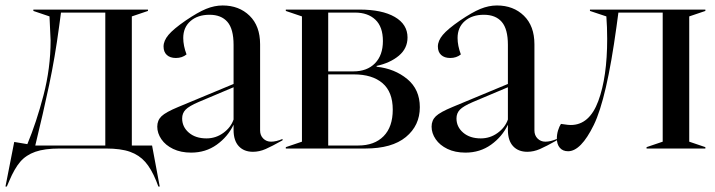

<svg xmlns="http://www.w3.org/2000/svg" viewBox="-48 -543 2613 702"><path d="M4 -24 52 -16Q85 -95 111 -194.5Q137 -294 137 -395Q137 -398 134 -461L133 -483L74 -503V-508H493V-503L434 -483V-11H508L536 139H531L523 118Q505 74 483 49Q461 24 427.5 12Q394 0 339 0H170Q115 0 81 12Q47 24 26 48.5Q5 73 -14 118L-23 139H-28ZM337 -11V-497H175L168 -445Q153 -333 131.5 -231.5Q110 -130 81 -11Z M527 -80Q527 -103 542.5 -118Q558 -133 604 -152L806 -236V-379Q806 -437 783.5 -463Q761 -489 718 -489Q675 -489 648.5 -466Q622 -443 622 -404Q622 -376 634 -344Q618 -331 595 -331Q574 -331 562 -342Q550 -353 550 -373Q550 -394 568 -415.5Q586 -437 631 -468Q675 -498 705.5 -510.5Q736 -523 766 -523Q826 -523 864.5 -485.5Q903 -448 903 -381V-66Q903 -48 914.5 -36.5Q926 -25 943 -25Q962 -25 985 -35V-30Q946 -8 923 2Q900 12 877 12Q844 12 825 -8.5Q806 -29 806 -68V-87Q785 -43 744.5 -14Q704 15 651 15Q613 15 585 1.5Q557 -12 542 -34Q527 -56 527 -80ZM707 -37Q741 -37 768.5 -57Q796 -77 806 -106V-224L678 -170Q643 -155 630.5 -142Q618 -129 618 -110Q618 -79 642.5 -58Q667 -37 707 -37Z M997 -5 1056 -25V-483L997 -503V-508H1266Q1349 -508 1395.5 -481Q1442 -454 1442 -406Q1442 -366 1410.5 -339.5Q1379 -313 1329 -302V-299Q1395 -292 1441 -254Q1487 -216 1487 -151Q1487 -84 1436 -42Q1385 0 1288 0H997ZM1262 -11Q1321 -11 1354.5 -45Q1388 -79 1388 -142Q1388 -207 1350.5 -239Q1313 -271 1246 -271H1152V-11ZM1244 -282Q1294 -282 1323 -311.5Q1352 -341 1352 -393Q1352 -445 1324.5 -471Q1297 -497 1250 -497H1152V-282Z M1530 -80Q1530 -103 1545.5 -118Q1561 -133 1607 -152L1809 -236V-379Q1809 -437 1786.5 -463Q1764 -489 1721 -489Q1678 -489 1651.5 -466Q1625 -443 1625 -404Q1625 -376 1637 -344Q1621 -331 1598 -331Q1577 -331 1565 -342Q1553 -353 1553 -373Q1553 -394 1571 -415.5Q1589 -437 1634 -468Q1678 -498 1708.5 -510.5Q1739 -523 1769 -523Q1829 -523 1867.5 -485.5Q1906 -448 1906 -381V-66Q1906 -48 1917.5 -36.5Q1929 -25 1946 -25Q1965 -25 1988 -35V-30Q1949 -8 1926 2Q1903 12 1880 12Q1847 12 1828 -8.5Q1809 -29 1809 -68V-87Q1788 -43 1747.5 -14Q1707 15 1654 15Q1616 15 1588 1.5Q1560 -12 1545 -34Q1530 -56 1530 -80ZM1710 -37Q1744 -37 1771.5 -57Q1799 -77 1809 -106V-224L1681 -170Q1646 -155 1633.5 -142Q1621 -129 1621 -110Q1621 -79 1645.5 -58Q1670 -37 1710 -37Z M1988 -37Q1988 -52 1992.5 -66.5Q1997 -81 2003 -90Q2006 -90 2017.5 -88Q2029 -86 2039 -86Q2107 -86 2139.5 -173.5Q2172 -261 2172 -401Q2172 -444 2169 -483L2109 -503V-508H2531V-503L2472 -483V-25L2531 -5V0H2316V-5L2375 -25V-497H2213L2206 -445Q2170 -182 2123 -86Q2076 10 2029 10Q2010 10 1999 -2.5Q1988 -15 1988 -37Z"/></svg>

Font: Nyght Serif
Style: Regular
Weight: 400
Designer: Maksym Kobuzan
Version: Version 0.410;July 4, 2025;FontCreator 15.0.0.2958 64-bit